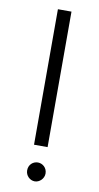

<svg xmlns="http://www.w3.org/2000/svg" viewBox="-86 -795 425 822"><g transform="rotate(10 126.5 -384.5)"><path d="M97 -167H156V-756H97ZM127 -13C147 -13 167 -31 167 -54C167 -79 147 -95 127 -95C106 -95 87 -79 87 -54C87 -31 106 -13 127 -13Z"/></g></svg>

Font: Josefin Sans
Style: Regular
Weight: 400
Designer: Santiago Orozco
Foundry: Typemade
Version: 1.000